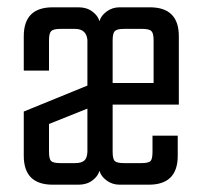

<svg xmlns="http://www.w3.org/2000/svg" viewBox="-20 -505 549 525"><path d="M288 -219V-90Q288 -70 294 -64.5Q300 -59 319 -59H366Q386 -59 391.5 -64.5Q397 -70 397 -90V-134H466V-79Q466 0 387 0H307Q287 0 271.5 -11.5Q256 -23 252 -38Q248 -23 232.5 -11.5Q217 0 195 0H124Q45 0 45 -79V-200L219 -271V-396Q216 -426 185 -426H145Q126 -426 120 -420Q114 -414 114 -395V-312H45V-406Q45 -485 124 -485H195Q217 -485 232.5 -473.5Q248 -462 252 -447Q256 -462 271.5 -473.5Q287 -485 307 -485H390Q469 -485 469 -406V-219ZM369 -426H319Q300 -426 294 -420Q288 -414 288 -395V-278H400V-395Q400 -414 394 -420Q388 -426 369 -426ZM145 -59H185Q202 -59 210 -65.5Q218 -72 219 -89V-208L114 -166V-90Q114 -70 120 -64.5Q126 -59 145 -59Z"/></svg>

Font: Teko Light
Style: Regular
Weight: 300
Designer: Manushi Parikh, Jonny Pinhorn
Foundry: Indian Type Foundry
Version: Version 1.105;PS 1.0;hotconv 1.0.78;makeotf.lib2.5.61930; tt